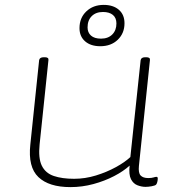

<svg xmlns="http://www.w3.org/2000/svg" viewBox="-20 -759 733 785"><path d="M268 6Q180 6 137 -35Q94 -76 104 -168L140 -513Q142 -525 159 -525H163Q180 -525 178 -513L142 -169Q136 -112 151 -81.5Q166 -51 200 -39.5Q234 -28 283 -28Q328 -28 372 -41.5Q416 -55 453.5 -75.5Q491 -96 513 -117L555 -513Q557 -525 574 -525H578Q595 -525 593 -513L548 -81Q545 -52 555 -41.5Q565 -31 586 -31Q600 -31 607.5 -33.5Q615 -36 620 -36Q625 -36 625 -29Q625 -22 623 -14.5Q621 -7 618 -4Q614 0 600 2.5Q586 5 575 5Q559 5 542 -1.5Q525 -8 515.5 -26.5Q506 -45 510 -82Q485 -59 446.5 -39Q408 -19 362 -6.5Q316 6 268 6ZM390 -570Q351 -570 328 -590Q305 -610 305 -644Q305 -686 333 -712.5Q361 -739 404 -739Q443 -739 466 -719Q489 -699 489 -664Q489 -623 461.5 -596.5Q434 -570 390 -570ZM393 -601Q422 -601 439 -618Q456 -635 456 -663Q456 -686 441.5 -698Q427 -710 401 -710Q372 -710 355 -693Q338 -676 338 -647Q338 -626 352 -613.5Q366 -601 393 -601Z"/></svg>

Font: Asap Expanded Expanded Thin
Style: Italic
Weight: 100
Width: 7
Italic angle: -6°
Designer: Pablo Cosgaya
Foundry: Omnibus-Type
Version: Version 3.001; ttfautohint (v1.8.4.7-5d5b)